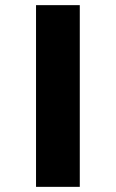

<svg xmlns="http://www.w3.org/2000/svg" viewBox="-20 -694 450 746"><path d="M290 -674V32H120V-674Z"/></svg>

Font: Teko
Style: Bold
Weight: 700
Designer: Manushi Parikh, Jonny Pinhorn
Foundry: Indian Type Foundry
Version: Version 1.106;PS 1.0;hotconv 1.0.78;makeotf.lib2.5.61930; tt